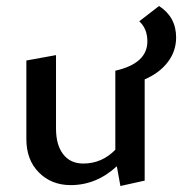

<svg xmlns="http://www.w3.org/2000/svg" viewBox="-20 -612 608 641"><path d="M568 -487Q568 -441 540 -404.5Q512 -368 463 -347V-9L382 9L370 -57Q302 6 216 6Q152 6 110 -36Q68 -78 68 -148V-410L167 -428V-183Q167 -128 191 -97Q215 -66 258 -66Q320 -66 365 -112V-376Q472 -400 472 -474Q472 -516 445 -541L511 -592Q568 -555 568 -487Z"/></svg>

Font: EauTestText Semibold
Style: Regular
Weight: 600
Designer: Christian Thalmann (Catharsis Fonts)
Version: Version 0.001;PS 000.001;hotconv 1.0.88;makeotf.lib2.5.64775